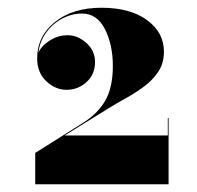

<svg xmlns="http://www.w3.org/2000/svg" viewBox="-20 -935 509 496"><path d="M71 -459V-540L195 -618Q232.5 -641.5 252 -675.2Q271.5 -709 271.5 -765Q271.5 -819.5 251 -859.8Q230.5 -900 192 -900Q164 -900 138 -885.5Q112 -871 95.2 -844.8Q78.5 -818.5 78.5 -784H76.5Q76.5 -806.5 101.2 -825.2Q126 -844 154.5 -844Q181 -844 203.2 -824Q225.5 -804 225.5 -774.5Q225.5 -743 203.5 -723Q181.5 -703 152 -703Q123 -703 99.5 -725.2Q76 -747.5 76 -784Q76 -841.5 122 -878.2Q168 -915 242 -915Q316.5 -915 360 -883Q403.5 -851 403.5 -801.5Q403.5 -772 389.2 -750.2Q375 -728.5 352.5 -711.8Q330 -695 305 -681.2Q280 -667.5 258.5 -654L147 -585H413.5V-630H415.5V-459Z"/></svg>

Font: Bodoni Moda 48pt Black
Style: Regular
Weight: 900
Designer: Owen Earl
Foundry: indestructible type
Version: Version 2.004